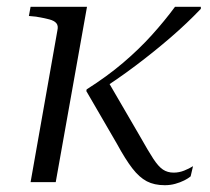

<svg xmlns="http://www.w3.org/2000/svg" viewBox="-20 -536 617 565"><path d="M393 -133 297 -298 262 -262Q325 -302 380 -343.5Q435 -385 483 -426.5Q531 -468 571 -510V-516H495Q464 -474 426.5 -432.5Q389 -391 342 -351Q295 -311 235 -273L234 -268L324 -113Q349 -67 369.5 -40.5Q390 -14 412 -2.5Q434 9 465 9Q481 9 495.5 5Q510 1 522 -5Q534 -11 541 -17L548 -47Q537 -40 522 -34Q507 -28 491 -28Q473 -28 459.5 -37Q446 -46 431 -69Q416 -92 393 -133ZM70 0H144L236 -516H70L65 -489L86 -487Q110 -483 125 -479Q140 -475 146 -467.5Q152 -460 149 -447Z"/></svg>

Font: Roboto Serif 120pt Expanded Light
Style: Italic
Weight: 300
Width: 7
Italic angle: -10°
Designer: Greg Gazdowicz
Foundry: Commercial Type
Version: Version 1.008